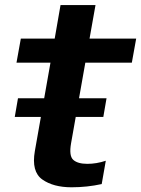

<svg xmlns="http://www.w3.org/2000/svg" viewBox="-20 -748 569 774"><path d="M39.5 -276.5H396.5L409.5 -352H52.5ZM268.5 7Q331 7 390 -6L406.5 -100Q369 -87.5 332 -87.5Q293.5 -87.5 275.5 -103.5Q257.5 -119.5 266.5 -170.5L324 -495.5H511.5L529 -592.5H341L365 -727.5H224L200.5 -592.5H64L46.5 -495.5H183.5L120.5 -139Q106 -56 150.5 -24.5Q195 7 268.5 7Z"/></svg>

Font: Anybody Thin SemiBold
Style: Italic
Weight: 600
Italic angle: -10°
Version: Version 1.113;gftools[0.9.25]